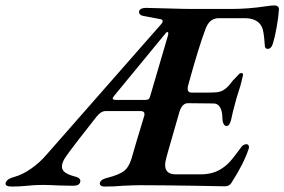

<svg xmlns="http://www.w3.org/2000/svg" viewBox="-86 -682 1047 707"><path d="M-65 -9Q-62 -17 -54.5 -22Q-47 -27 -32 -31Q-3 -39 28.5 -61Q60 -83 84 -111L510 -596Q513 -601 513 -604Q513 -611 502 -612L443 -623Q426 -626 426 -638Q426 -645 433 -649Q440 -653 451 -653Q469 -653 529 -651Q593 -649 622 -649H764Q829 -649 894 -659Q914 -662 925 -662Q932 -662 937 -658Q942 -654 941 -645Q939 -616 932.5 -580.5Q926 -545 919 -522Q916 -512 911 -507Q906 -502 900 -502Q889 -502 889 -516Q887 -544 884.5 -560Q882 -576 877 -585Q870 -599 854.5 -607Q839 -615 816 -615H719Q684 -615 670 -573Q646 -510 608 -372Q605 -362 605 -355Q605 -341 620 -341H668Q696 -341 709 -342Q728 -343 742.5 -354Q757 -365 771 -385L796 -411Q800 -413 803 -413Q809 -413 809 -406Q807 -399 803.5 -383Q800 -367 795 -353Q786 -327 772 -272Q768 -252 765 -241Q759 -218 749 -218Q741 -218 737 -226.5Q733 -235 733 -246Q733 -272 724.5 -286.5Q716 -301 701 -301L606 -302Q585 -302 575 -271Q551 -189 535 -132L527 -103Q522 -85 522 -75Q522 -40 561 -40H653Q702 -40 736 -65Q752 -76 766.5 -93.5Q781 -111 800 -137Q809 -151 821 -151Q827 -151 829.5 -146Q832 -141 830 -135Q812 -80 767 -10Q759 4 743 4L632 2Q502 0 429 0Q409 0 367 2Q334 5 300 5Q290 5 285 1Q280 -3 282 -9Q285 -22 312 -28Q351 -38 369.5 -51.5Q388 -65 398 -97L416 -159Q436 -227 445 -255Q446 -257 446 -262Q446 -273 432 -273H303Q286 -273 270 -253Q190 -152 160 -110Q142 -86 142 -69Q142 -55 154.5 -46.5Q167 -38 190 -32Q214 -26 209 -11Q206 2 182 2L132 1Q96 -1 75 -1Q54 -1 39 0Q24 1 14 2Q-15 5 -42 5Q-69 5 -65 -9ZM448 -314Q457 -314 461 -317Q465 -320 467 -328L533 -553Q535 -564 531 -564Q526 -564 521 -556L335 -330Q329 -323 329 -319Q329 -314 344 -314Z"/></svg>

Font: EB Garamond SemiBold
Style: Italic
Weight: 600
Italic angle: -17.2°
Designer: Georg Duffner and Octavio Pardo
Foundry: Georg Duffner
Version: Version 1.000